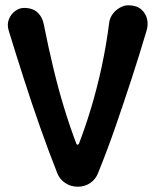

<svg xmlns="http://www.w3.org/2000/svg" viewBox="-20 -702 589 727"><path d="M269 -158Q271 -154 274 -154Q277 -154 279 -158Q304 -223 326 -296.5Q348 -370 365.5 -451.5Q383 -533 394 -620Q397 -636 407.5 -650Q418 -664 434 -673Q450 -682 465 -682Q496 -682 513.5 -667.5Q531 -653 536.5 -631.5Q542 -610 535 -586Q509 -498 479 -406Q449 -314 417.5 -223Q386 -132 351 -46Q342 -23 321.5 -9Q301 5 275 5Q248 5 227 -9Q206 -23 197 -46Q163 -132 131 -223Q99 -314 69.5 -406Q40 -498 13 -586Q6 -609 13.5 -628.5Q21 -648 37 -660Q53 -672 71 -672Q104 -672 122.5 -654.5Q141 -637 146 -609Q163 -523 182 -444Q201 -365 223 -293Q245 -221 269 -158Z"/></svg>

Font: Winky Sans Medium
Style: Regular
Weight: 500
Designer: Simon Atzbach
Foundry: typofactur
Version: Version 1.205